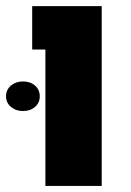

<svg xmlns="http://www.w3.org/2000/svg" viewBox="-76 -611 430 631"><path d="M0 0ZM73.2 -448.2H29.8V-590.8H258.3V0H73.2ZM-56.2 -294.4Q-56.2 -315.9 -40.3 -329.6Q-24.4 -343.3 -0.5 -343.3Q23.9 -343.3 39.3 -329.6Q54.7 -315.9 54.7 -294.4Q54.7 -273.4 39.3 -259.8Q23.9 -246.1 -0.5 -246.1Q-23.9 -246.1 -40 -259.8Q-56.2 -273.4 -56.2 -294.4Z"/></svg>

Font: Heebo Black
Style: Regular
Weight: 900
Designer: Oded Ezer
Foundry: Meir Sadan
Version: Version 2.001; ttfautohint (v1.5.14-ce02) -l 8 -r 50 -G 200 